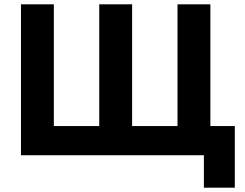

<svg xmlns="http://www.w3.org/2000/svg" viewBox="-20 -718 1133 888"><path d="M923 0H77V-698H229V-135H439V-698H591V-135H801V-698H953V-135H1066V150H923Z"/></svg>

Font: IBMPlexSans-Bold
Style: Bold
Weight: 700
Designer: Mike Abbink, Paul van der Laan, Pieter van Rosmalen
Foundry: Bold Monday
Version: Version 3.1